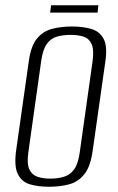

<svg xmlns="http://www.w3.org/2000/svg" viewBox="-20 -700 449 732"><path d="M167 12Q125 12 93.5 2.5Q62 -7 47.5 -37.5Q33 -68 42 -130L90 -468Q98 -525 121 -553Q144 -581 178.5 -590Q213 -599 254 -599Q297 -599 328.5 -589.5Q360 -580 375 -552Q390 -524 382 -468L334 -130Q326 -67 302.5 -37Q279 -7 244.5 2.5Q210 12 167 12ZM172 -19Q200 -19 223.5 -26Q247 -33 262.5 -54Q278 -75 284 -119L333 -467Q339 -511 329 -532.5Q319 -554 298 -560.5Q277 -567 249 -567Q221 -567 197.5 -560.5Q174 -554 158.5 -532.5Q143 -511 137 -467L88 -119Q82 -75 92 -54Q102 -33 123 -26Q144 -19 172 -19ZM171 -652 175 -680H355L352 -652Z"/></svg>

Font: Alumni Sans Thin Light
Style: Italic
Weight: 300
Italic angle: -8°
Version: Version 1.016